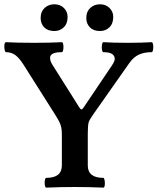

<svg xmlns="http://www.w3.org/2000/svg" viewBox="-35 -860 725 883"><path d="M170.4 -19.5Q170.4 -28.8 172.4 -35.4Q174.3 -42 177.7 -42Q249.5 -42 249.5 -99.1V-241.2Q249.5 -261.2 246.8 -273.9Q244.1 -286.6 238 -299.1Q231.9 -311.5 217.8 -334L72.8 -563Q53.7 -593.3 35.4 -606.7Q17.1 -620.1 -7.3 -620.1Q-10.7 -620.1 -12.9 -627.9Q-15.1 -635.7 -15.1 -646Q-15.1 -666 -7.3 -666Q44.4 -663.1 121.1 -663.1Q197.8 -663.1 249.5 -666Q252.9 -666 254.9 -659.4Q256.8 -652.8 256.8 -643.6Q256.8 -634.3 254.9 -627.2Q252.9 -620.1 249.5 -620.1Q195.3 -620.1 195.3 -594.2Q195.3 -579.1 205.6 -563L329.6 -366.2Q335.4 -356.9 339.4 -356.9Q344.2 -356.9 350.6 -367.2L480.5 -560.1Q492.7 -578.6 492.7 -588.9Q492.7 -620.1 440.4 -620.1Q437 -620.1 435.1 -626.7Q433.1 -633.3 433.1 -642.6Q433.1 -652.3 435.1 -659.2Q437 -666 440.4 -666Q484.9 -663.1 551.8 -663.1Q618.2 -663.1 662.6 -666Q666 -666 668 -659.4Q669.9 -652.8 669.9 -643.6Q669.9 -634.3 668 -627.2Q666 -620.1 662.6 -620.1Q628.9 -620.1 604 -608.9Q579.1 -597.7 559.6 -569.8L394.5 -335Q375.5 -308.1 372.6 -296.9Q368.7 -282.2 368.7 -244.1V-99.1Q368.7 -42 440.4 -42Q443.4 -42 445.3 -34.2Q447.3 -26.4 447.3 -16.6Q447.3 -8.3 445.6 -2.7Q443.8 2.9 440.4 2.9Q374.5 0 309.1 0Q243.7 0 177.7 2.9Q174.3 2.9 172.4 -3.7Q170.4 -10.3 170.4 -19.5ZM151.9 -777.3Q151.9 -806.6 170.2 -823.5Q188.5 -840.3 214.8 -840.3Q242.2 -840.3 259 -823.2Q275.9 -806.2 275.9 -782.2Q275.9 -751.5 258.3 -734.4Q240.7 -717.3 214.8 -717.3Q184.6 -717.3 168.2 -734.4Q151.9 -751.5 151.9 -777.3ZM361.8 -777.3Q361.8 -806.6 380.1 -823.5Q398.4 -840.3 424.8 -840.3Q451.7 -840.3 468.8 -823.2Q485.8 -806.2 485.8 -782.2Q485.8 -751.5 468.3 -734.4Q450.7 -717.3 424.8 -717.3Q394.5 -717.3 378.2 -734.4Q361.8 -751.5 361.8 -777.3Z"/></svg>

Font: JuniusX
Style: Bold
Weight: 700
Designer: Peter S. Baker
Foundry: Briery Creek Software
Version: Version 1.004